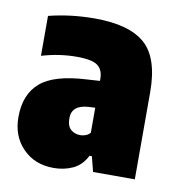

<svg xmlns="http://www.w3.org/2000/svg" viewBox="-59 -805 527 564"><g transform="rotate(10 204.0 -523.0)"><path d="M136.5 -296.5Q80 -296.5 44.5 -332.8Q9 -369 9 -426Q9 -493.5 49.8 -529Q90.5 -564.5 187 -569.5L226.5 -572V-578Q226.5 -604.5 210.2 -617.2Q194 -630 147 -630Q95.5 -630 43 -614.5V-733.5Q108 -750 180.5 -750Q283 -750 330.2 -708.5Q377.5 -667 377.5 -564.5V-305H253L241.5 -350H234.5Q219.5 -320.5 193.5 -308.5Q167.5 -296.5 136.5 -296.5ZM157 -448.5Q157 -425.5 168.5 -415.2Q180 -405 197.5 -405Q204.5 -405 212.5 -407.8Q220.5 -410.5 226.5 -417.5V-492L207 -491Q157 -488 157 -448.5Z"/></g></svg>

Font: Encode Sans Condensed ExtraBold
Style: Regular
Weight: 800
Width: 3
Designer: Multiple Designers
Foundry: Impallari Type
Version: Version 3.000; ttfautohint (v1.8.3) -l 8 -r 50 -G 200 -x 14 